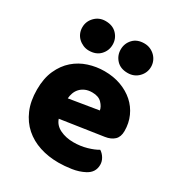

<svg xmlns="http://www.w3.org/2000/svg" viewBox="-175 -838 900 970"><g transform="rotate(30 275.0 -353.5)"><path d="M309 16Q250 16 199.5 -0.5Q149 -17 111.5 -50Q74 -83 52.5 -133Q31 -183 31 -250Q31 -316 52.5 -363.5Q74 -411 109 -441.5Q144 -472 189 -486.5Q234 -501 281 -501Q334 -501 377.5 -485Q421 -469 452.5 -441Q484 -413 501.5 -374Q519 -335 519 -289Q519 -255 500 -237Q481 -219 447 -214L200 -177Q211 -144 245 -127.5Q279 -111 323 -111Q364 -111 400.5 -121.5Q437 -132 460 -146Q476 -136 487 -118Q498 -100 498 -80Q498 -35 456 -13Q424 4 384 10Q344 16 309 16ZM281 -377Q257 -377 239.5 -369Q222 -361 211 -348.5Q200 -336 194.5 -320.5Q189 -305 188 -289L359 -317Q356 -337 337 -357Q318 -377 281 -377ZM72 -637Q72 -672 97 -697.5Q122 -723 159 -723Q201 -723 225 -697.5Q249 -672 249 -637Q249 -602 225 -576.5Q201 -551 159 -551Q141 -551 125 -558Q109 -565 97 -576.5Q85 -588 78.5 -603.5Q72 -619 72 -637ZM296 -637Q296 -672 319.5 -697.5Q343 -723 385 -723Q404 -723 420 -716Q436 -709 448 -697Q460 -685 466.5 -669.5Q473 -654 473 -637Q473 -602 448 -576.5Q423 -551 385 -551Q343 -551 319.5 -576.5Q296 -602 296 -637Z"/></g></svg>

Font: Baloo Tamma
Style: Regular
Weight: 400
Designer: Divya Kowshik and Ek Type
Foundry: Ek Type
Version: Version 1.443;PS 1.000;hotconv 16.6.51;makeotf.lib2.5.65220;